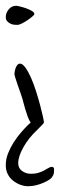

<svg xmlns="http://www.w3.org/2000/svg" viewBox="-20 -509 207 664"><path d="M132 -86Q132 -84 128.5 -80Q125 -76 108 -59Q79 -32 61 0Q43 32 43 55Q43 73 56.5 82.5Q70 92 87 92Q102 92 113 88.5Q124 85 132.5 80.5Q141 76 147.5 72Q154 68 159 68Q167 68 167 77Q167 85 166 91Q165 97 159 105Q157 108 149.5 113Q142 118 130.5 123Q119 128 105.5 131.5Q92 135 77 135Q64 135 50.5 130Q37 125 25.5 116Q14 107 7 93.5Q0 80 0 62Q0 41 8 21Q16 1 27.5 -17Q39 -35 52 -50Q65 -65 75 -75L86 -85Q80 -94 75.5 -106.5Q71 -119 67.5 -131Q64 -143 61.5 -152.5Q59 -162 58 -166Q55 -176 50 -190Q45 -204 40.5 -217Q36 -230 33 -240Q30 -250 30 -251Q30 -265 35.5 -277Q41 -289 49 -289Q58 -289 68 -275Q78 -261 87.5 -239.5Q97 -218 105 -192.5Q113 -167 119 -144.5Q125 -122 128.5 -105.5Q132 -89 132 -86ZM99 -460Q99 -458 92 -452Q85 -446 75.5 -439.5Q66 -433 56 -428Q46 -423 40 -423Q36 -423 29.5 -423.5Q23 -424 16.5 -427Q10 -430 5 -435.5Q0 -441 0 -450Q0 -464 10 -476.5Q20 -489 36 -489Q39 -489 49.5 -486.5Q60 -484 71 -480Q82 -476 90.5 -471Q99 -466 99 -460Z"/></svg>

Font: Reenie Beanie
Style: Regular
Weight: 500
Designer: James Grieshaber
Foundry: James Grieshaber
Version: Version 1.000